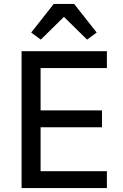

<svg xmlns="http://www.w3.org/2000/svg" viewBox="-20 -959 628 979"><path d="M90 0V-698H525V-612H187V-396H500V-310H187V-86H525V0ZM358 -939 473 -793 424 -757 306 -873 188 -757 139 -793 254 -939Z"/></svg>

Font: IBM Plex Sans Thai Looped Text
Style: Regular
Weight: 450
Designer: Mike Abbink, Paul van der Laan, Pieter van Rosmalen, Ben Mitchell, Mark Frömberg
Foundry: Bold Monday
Version: Version 1.1